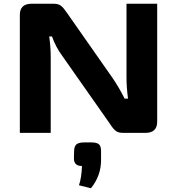

<svg xmlns="http://www.w3.org/2000/svg" viewBox="-20 -710 945 1026"><path d="M820 -690V-60Q820 0 757 0H637Q612 0 598 -11Q584 -22 567 -49L313 -411Q278 -458 258 -515H243Q251 -457 251 -407V0H86V-630Q86 -690 149 -690H267Q292 -690 306 -679Q320 -668 338 -641L583 -291Q614 -246 646 -183H664Q656 -244 656 -296V-690ZM431 51H468Q497 51 508.5 61Q520 71 520 96V146Q520 229 466 296L402 280Q416 239 418 177Q375 177 375 137L376 96Q377 71 389 61Q401 51 431 51Z"/></svg>

Font: Exo 2 Expanded
Style: Bold
Weight: 700
Width: 7
Designer: Natanael Gama
Version: Version 1.001;PS 001.001;hotconv 1.0.70;makeotf.lib2.5.58329